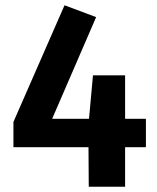

<svg xmlns="http://www.w3.org/2000/svg" viewBox="-20 -709 597 729"><path d="M534 -150H455V0H317L316 -150H31V-246L225 -689L345 -644L178 -258H318L333 -423H455V-258H534Z"/></svg>

Font: Wolseley Sans SemiBold
Style: Regular
Weight: 600
Designer: Carrois Corporate & Edenspiekermann AG
Foundry: Carrois Corporate GbR & Edenspiekermann AG
Version: Version 4.202